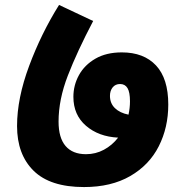

<svg xmlns="http://www.w3.org/2000/svg" viewBox="-20 -737 724 777"><path d="M661 -314Q661 -221 622.5 -145Q584 -69 507 -24.5Q430 20 320 20Q183 20 116 -46Q49 -112 49 -227Q49 -339 98 -470.5Q147 -602 219 -717L357 -652Q292 -528 254.5 -431Q217 -334 217 -245Q217 -179 245.5 -146Q274 -113 328 -113Q367 -113 400.5 -131Q434 -149 458 -180Q379 -184 328 -228Q277 -272 277 -345Q277 -392 299.5 -433Q322 -474 366 -499.5Q410 -525 473 -525Q562 -525 611.5 -472Q661 -419 661 -314ZM500 -273Q506 -300 506 -327Q506 -364 496 -380.5Q486 -397 466 -397Q447 -397 436 -383.5Q425 -370 425 -349Q425 -319 445 -299.5Q465 -280 500 -273Z"/></svg>

Font: FiraGO Heavy
Style: Italic
Weight: 900
Italic angle: -8°
Designer: bBox Type GmbH
Foundry: bBox Type GmbH
Version: Version 1.001